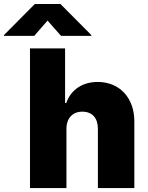

<svg xmlns="http://www.w3.org/2000/svg" viewBox="-102 -952 747 972"><path d="M234.4 -299.8C234.4 -354.5 266.6 -386.7 314.5 -386.7C365.2 -386.7 393.6 -354.5 393.6 -299.8V0H578.1V-337.9C578.1 -455.1 504.9 -537.1 392.6 -537.1C314.5 -537.1 256.8 -497.1 233.4 -430.7H227.5V-707H49.8V0H234.4ZM207 -770.5H360.4V-774.4L204.1 -931.6H74.2L-82 -774.4V-770.5H71.3L138.7 -847.7Z"/></svg>

Font: Pretendard Black
Style: Regular
Weight: 900
Designer: Base glyphs from Inter by Rasmus Andersson; Hangeul glyphs from Noto Sans CJK(Source Han Sans) by Jang Soo-young and Kan
Foundry: Kil Hyung-jin
Version: Version 1.309;Glyphs 3.2 (3225)